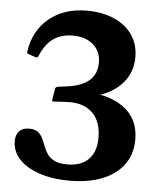

<svg xmlns="http://www.w3.org/2000/svg" viewBox="-54 -796 725 856"><g transform="rotate(5 309.0 -368.0)"><path d="M289.1 12.7Q212.4 12.7 153.7 -6.9Q95.1 -26.4 62.7 -61.4Q30.4 -96.4 30.4 -142.2Q30.4 -171 45.8 -186.9Q61.2 -202.8 89 -202.8Q115.2 -202.8 128.9 -192.3Q142.6 -181.8 150.3 -165.5Q158 -149.1 165 -130.7Q171.9 -112.3 183 -95.9Q194.1 -79.6 215.2 -69.1Q236.4 -58.7 272.8 -58.7Q334.5 -58.7 367.7 -92.4Q401 -126.2 401 -189.2Q401 -239.8 382.1 -273.4Q363.2 -307 327.3 -323.2Q291.3 -339.4 239.6 -335.6L189 -332.6Q179.4 -331 181 -341.6L188.9 -389.2Q190.5 -398.2 200.5 -399.8L239.6 -404.8Q306.9 -413.4 340.3 -442.8Q373.7 -472.2 373.7 -523.2Q373.7 -572.6 339.4 -602.8Q305.1 -633 247.8 -633Q195.8 -633 160.2 -607.7Q124.7 -582.3 102.6 -528.3Q99 -519.1 89.6 -522.7L59.1 -533Q49.1 -535.8 51.5 -545.6Q65.5 -639.7 132.3 -694.4Q199.1 -749.1 299.8 -749.1Q370.9 -749.1 423.3 -725.8Q475.8 -702.6 504.6 -660.5Q533.5 -618.4 533.5 -560.6Q533.5 -503.6 503 -459.9Q472.4 -416.3 418.4 -391.4Q364.3 -366.5 292.6 -366.5V-390.3Q423.6 -390.3 494.4 -340.1Q565.3 -289.9 565.3 -195.3Q565.3 -99 491.4 -43.2Q417.4 12.7 289.1 12.7Z"/></g></svg>

Font: Hahmlet
Style: Regular
Weight: 400
Designer: Minjoo Ham & Mark Frömberg
Foundry: hypertype
Version: Version 1.002